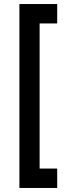

<svg xmlns="http://www.w3.org/2000/svg" viewBox="-20 -730 336 950"><path d="M76 200V-710H263V-614H176V104H263V200Z"/></svg>

Font: Fustat SemiBold
Style: Regular
Weight: 600
Designer: Mohamed Gaber, Khaled Hosny, Laura Garcia Mut
Foundry: Kief Type Foundry, Alif Type Foundry, Hard Type Foundry
Version: Version 1.007